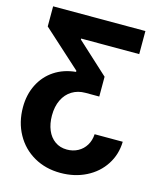

<svg xmlns="http://www.w3.org/2000/svg" viewBox="-132 -802 929 1107"><g transform="rotate(15 332.5 -248.5)"><path d="M334 210Q245.6 210 176 170.2Q106.4 130.4 67.4 59.6Q28.3 -11.2 28.3 -100.6Q28.3 -175.8 58.6 -236.1Q88.9 -296.4 143.8 -332.8Q198.7 -369.1 271.5 -376V-382.8L45.9 -586.9V-707H596.7V-569.3H250V-563.5L437.5 -391.6V-273.4H354.5Q310.1 -273.4 275.4 -252.2Q240.7 -231 221.4 -191.2Q202.1 -151.4 202.1 -97.7Q202.1 -48.8 218 -10.7Q233.9 27.3 264.2 48.8Q294.4 70.3 335.9 70.3Q372.1 70.3 401.4 54.4Q430.7 38.6 448.2 9.8Q465.8 -19 467.8 -56.6H635.7Q633.8 20 594.2 80.8Q554.7 141.6 486.6 175.8Q418.5 210 334 210Z"/></g></svg>

Font: Pretendard JP ExtraBold
Style: Regular
Weight: 800
Designer: Base glyphs from Inter by Rasmus Andersson; Hangeul glyphs from Noto Sans CJK(Source Han Sans) by Jang Soo-young and Kan
Foundry: Kil Hyung-jin
Version: Version 1.309